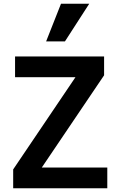

<svg xmlns="http://www.w3.org/2000/svg" viewBox="-20 -1000 640 1020"><path d="M50 0H550V-110H202L533 -600V-700H60V-590H381L50 -100ZM454 -980H304L225 -780H325Z"/></svg>

Font: CommitMono
Style: Bold
Weight: 700
Monospace: yes
Designer: Eigil Nikolajsen
Foundry: Eigil Nikolajsen
Version: Version 1.143